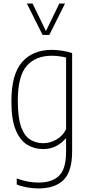

<svg xmlns="http://www.w3.org/2000/svg" viewBox="-20 -828 497 1078"><path d="M196 230Q166 230 132.8 224.2Q99.5 218.5 74 208V174Q107 186 137.2 191.5Q167.5 197 196 197Q272.5 197 311.8 158.8Q351 120.5 351 23V-50H348Q330 -27.5 297.8 -9.2Q265.5 9 221 9Q174 9 133.8 -14.8Q93.5 -38.5 68.8 -96.8Q44 -155 44 -259Q44 -411.5 104.2 -479.8Q164.5 -548 271 -548Q299.5 -548 331.8 -542.8Q364 -537.5 385 -530V21Q385 135 336.8 182.5Q288.5 230 196 230ZM223 -24Q260.5 -24 296 -44Q331.5 -64 351 -102V-505Q336 -509 313.8 -512Q291.5 -515 271 -515Q179.5 -515 129.8 -457.8Q80 -400.5 80 -263Q80 -165.5 99.2 -114Q118.5 -62.5 151 -43.2Q183.5 -24 223 -24ZM219 -632 131 -808H163L238 -653.5L313 -808H345L257 -632Z"/></svg>

Font: Encode Sans Condensed Condensed Thin
Style: Regular
Weight: 100
Width: 3
Designer: Multiple Designers
Foundry: Impallari Type
Version: Version 3.000; ttfautohint (v1.8.3) -l 8 -r 50 -G 200 -x 14 